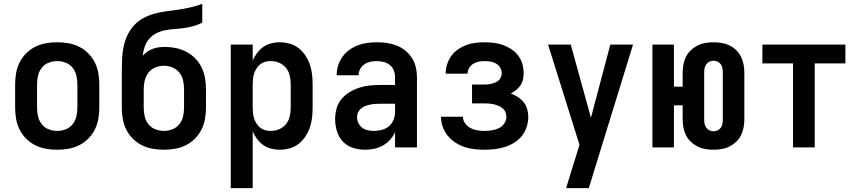

<svg xmlns="http://www.w3.org/2000/svg" viewBox="-20 -760 4440 990"><path d="M275 12Q246 12 217 7Q188 2 162 -11Q136 -24 115 -45Q94 -66 81 -92Q68 -118 63 -147Q58 -176 58 -205V-325Q58 -354 63 -383Q68 -412 81 -438Q94 -464 115 -485Q136 -506 162 -519Q188 -532 217 -537Q246 -542 275 -542Q304 -542 333 -537Q362 -532 388 -519Q414 -506 435 -485Q456 -464 469 -438Q482 -412 487 -383Q492 -354 492 -325V-205Q492 -176 487 -147Q482 -118 469 -92Q456 -66 435 -45Q414 -24 388 -11Q362 2 333 7Q304 12 275 12ZM275 -85Q298 -85 319.5 -93.5Q341 -102 355 -120Q369 -138 374 -160Q379 -182 379 -205V-325Q379 -348 374 -370Q369 -392 355 -410Q341 -428 319.5 -436.5Q298 -445 275 -445Q252 -445 230.5 -436.5Q209 -428 195 -410Q181 -392 176 -370Q171 -348 171 -325V-205Q171 -182 176 -160Q181 -138 195 -120Q209 -102 230.5 -93.5Q252 -85 275 -85Z M825 12Q796 12 767 7Q738 2 712 -11Q686 -24 665 -45Q644 -66 631 -92Q618 -118 613 -147Q608 -176 608 -205V-393Q608 -424 609.5 -455.5Q611 -487 617 -517.5Q623 -548 636.5 -577Q650 -606 671 -629Q692 -652 720 -667Q748 -682 778 -690Q808 -698 839 -702Q870 -706 901 -710.5Q932 -715 962.5 -722Q993 -729 1023 -740V-643Q1001 -632 977.5 -625.5Q954 -619 930 -615.5Q906 -612 882 -610.5Q858 -609 834 -604.5Q810 -600 788 -589.5Q766 -579 750 -560.5Q734 -542 726 -519Q718 -496 716 -472Q726 -484 739.5 -493.5Q753 -503 768 -508.5Q783 -514 799 -516Q815 -518 831 -518Q859 -518 887.5 -512Q916 -506 941.5 -492.5Q967 -479 987 -458.5Q1007 -438 1019.5 -412Q1032 -386 1037 -357.5Q1042 -329 1042 -301V-205Q1042 -176 1037 -147Q1032 -118 1019 -92Q1006 -66 985 -45Q964 -24 938 -11Q912 2 883 7Q854 12 825 12ZM825 -85Q848 -85 869.5 -93.5Q891 -102 905 -120Q919 -138 924 -160Q929 -182 929 -205V-301Q929 -323 924 -345.5Q919 -368 905 -385.5Q891 -403 870 -412Q849 -421 826 -421Q803 -421 781.5 -412.5Q760 -404 746 -386Q732 -368 726.5 -345.5Q721 -323 721 -301V-205Q721 -182 726 -160Q731 -138 745 -120Q759 -102 780.5 -93.5Q802 -85 825 -85Z M1170 210V-530H1283V-448Q1292 -468 1305.5 -486.5Q1319 -505 1337.5 -518Q1356 -531 1378 -536.5Q1400 -542 1422 -542Q1448 -542 1473.5 -535Q1499 -528 1519.5 -512Q1540 -496 1554.5 -474Q1569 -452 1577.5 -427.5Q1586 -403 1589 -377Q1592 -351 1592 -325V-205Q1592 -179 1589 -153Q1586 -127 1577.5 -102.5Q1569 -78 1554.5 -56Q1540 -34 1519.5 -18Q1499 -2 1473.5 5Q1448 12 1422 12Q1400 12 1378 6.5Q1356 1 1337.5 -12Q1319 -25 1305.5 -43.5Q1292 -62 1283 -82V210ZM1376 -85Q1399 -85 1420 -94Q1441 -103 1455 -120.5Q1469 -138 1474 -160.5Q1479 -183 1479 -205V-325Q1479 -347 1474 -369.5Q1469 -392 1455 -409.5Q1441 -427 1420 -436Q1399 -445 1376 -445Q1362 -445 1348 -441.5Q1334 -438 1322.5 -429Q1311 -420 1303 -407.5Q1295 -395 1290.5 -381.5Q1286 -368 1284.5 -353.5Q1283 -339 1283 -325V-205Q1283 -191 1284.5 -176.5Q1286 -162 1290.5 -148.5Q1295 -135 1303 -122.5Q1311 -110 1322.5 -101Q1334 -92 1348 -88.5Q1362 -85 1376 -85Z M1863 12Q1831 12 1800.5 2.5Q1770 -7 1748.5 -29.5Q1727 -52 1717.5 -83Q1708 -114 1708 -145Q1708 -173 1715.5 -200.5Q1723 -228 1741 -249.5Q1759 -271 1783.5 -285.5Q1808 -300 1835 -308.5Q1862 -317 1889.5 -319.5Q1917 -322 1945 -322H2017V-362Q2017 -380 2010.5 -397Q2004 -414 1990 -425Q1976 -436 1958 -440.5Q1940 -445 1922 -445Q1906 -445 1889.5 -441.5Q1873 -438 1859 -428.5Q1845 -419 1837 -404Q1829 -389 1829 -372H1716Q1716 -398 1723.5 -422Q1731 -446 1745.5 -466.5Q1760 -487 1780.5 -502Q1801 -517 1824 -526Q1847 -535 1872 -538.5Q1897 -542 1922 -542Q1949 -542 1974.5 -538.5Q2000 -535 2024.5 -525.5Q2049 -516 2069.5 -499.5Q2090 -483 2104 -461Q2118 -439 2124 -413.5Q2130 -388 2130 -362V0H2017V-78Q2007 -57 1991 -39Q1975 -21 1954 -9.5Q1933 2 1909.5 7Q1886 12 1863 12ZM1908 -85Q1929 -85 1949.5 -90.5Q1970 -96 1986 -109.5Q2002 -123 2009.5 -143.5Q2017 -164 2017 -184V-225H1945Q1932 -225 1919 -224.5Q1906 -224 1893 -221.5Q1880 -219 1867 -214.5Q1854 -210 1843.5 -202Q1833 -194 1827 -182Q1821 -170 1821 -156Q1821 -140 1828 -125.5Q1835 -111 1847.5 -101.5Q1860 -92 1876 -88.5Q1892 -85 1908 -85Z M2478 12Q2452 12 2425.5 9Q2399 6 2374 -2.5Q2349 -11 2327 -25.5Q2305 -40 2288.5 -60.5Q2272 -81 2263 -106Q2254 -131 2254 -158H2367Q2367 -139 2378.5 -123.5Q2390 -108 2406.5 -99.5Q2423 -91 2441.5 -88Q2460 -85 2478 -85Q2497 -85 2516 -88Q2535 -91 2552 -99Q2569 -107 2580 -123Q2591 -139 2591 -158Q2591 -171 2586 -182.5Q2581 -194 2571 -202Q2561 -210 2549 -215Q2537 -220 2525 -222.5Q2513 -225 2500.5 -226Q2488 -227 2475 -227H2414V-324H2475Q2485 -324 2495.5 -325Q2506 -326 2515.5 -328.5Q2525 -331 2534.5 -335Q2544 -339 2551.5 -346Q2559 -353 2563 -362.5Q2567 -372 2567 -382Q2567 -398 2559 -411.5Q2551 -425 2537.5 -432.5Q2524 -440 2509 -442.5Q2494 -445 2479 -445Q2463 -445 2448 -442Q2433 -439 2420 -431Q2407 -423 2399 -409.5Q2391 -396 2391 -380H2278V-381Q2278 -405 2285.5 -428.5Q2293 -452 2307 -471.5Q2321 -491 2341 -505Q2361 -519 2383.5 -527.5Q2406 -536 2430.5 -539Q2455 -542 2479 -542Q2503 -542 2527 -539Q2551 -536 2573.5 -528Q2596 -520 2616.5 -506.5Q2637 -493 2651.5 -474Q2666 -455 2673 -431.5Q2680 -408 2680 -383Q2680 -367 2676.5 -350.5Q2673 -334 2664 -320.5Q2655 -307 2642 -296.5Q2629 -286 2614 -278Q2633 -271 2650.5 -259.5Q2668 -248 2680.5 -232.5Q2693 -217 2698.5 -197Q2704 -177 2704 -157Q2704 -131 2695.5 -105Q2687 -79 2670.5 -58.5Q2654 -38 2631 -24Q2608 -10 2583 -2Q2558 6 2531.5 9Q2505 12 2478 12Z M2899 210Q2911 171 2923 132Q2935 93 2947 55L2968 -13L2806 -530H2923L3027 -153L3127 -530H3244L3016 210Z M3659 12Q3638 12 3617 8.5Q3596 5 3577 -4.5Q3558 -14 3542.5 -28.5Q3527 -43 3517.5 -62Q3508 -81 3504 -101.5Q3500 -122 3500 -144V-217H3455V0H3344V-530H3455V-313H3500V-387Q3500 -408 3504 -428.5Q3508 -449 3517.5 -468Q3527 -487 3542.5 -501.5Q3558 -516 3577 -525.5Q3596 -535 3617 -538.5Q3638 -542 3659 -542Q3680 -542 3701 -538.5Q3722 -535 3741 -526Q3760 -517 3775.5 -502Q3791 -487 3800.5 -468Q3810 -449 3814 -428.5Q3818 -408 3818 -387V-144Q3818 -122 3814 -101.5Q3810 -81 3800.5 -62Q3791 -43 3775.5 -28.5Q3760 -14 3741 -4.5Q3722 5 3701 8.5Q3680 12 3659 12ZM3659 -83Q3670 -83 3680.5 -88Q3691 -93 3697 -102Q3703 -111 3705 -122Q3707 -133 3707 -144V-387Q3707 -397 3705 -408Q3703 -419 3697 -428Q3691 -437 3680.5 -442Q3670 -447 3659 -447Q3648 -447 3638 -442Q3628 -437 3621.5 -428Q3615 -419 3613 -408Q3611 -397 3611 -387V-144Q3611 -133 3613 -122Q3615 -111 3621.5 -102Q3628 -93 3638 -88Q3648 -83 3659 -83Z M4069 0V-433H3911V-530H4339V-433H4181V0Z"/></svg>

Font: Lode Term
Style: Bold
Weight: 700
Monospace: yes
Designer: Belleve Invis
Foundry: Belleve Invis
Version: Version 29.2.0